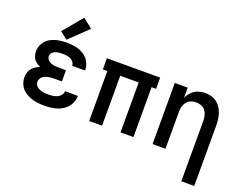

<svg xmlns="http://www.w3.org/2000/svg" viewBox="-141 -1069 2011 1565"><g transform="rotate(20 864.0 -286.0)"><path d="M286 8Q326 8 365.5 0.5Q405 -7 440 -28Q475 -49 495.5 -85Q516 -121 516 -161H404Q404 -142 391.5 -126Q379 -110 361 -102Q343 -94 324 -91.5Q305 -89 286 -89Q278 -89 270.5 -89Q263 -89 255.5 -90Q248 -91 240.5 -92Q233 -93 225.5 -95Q218 -97 211 -100Q204 -103 197 -107Q190 -111 184.5 -116Q179 -121 174.5 -127.5Q170 -134 168 -140Q166 -146 166 -156Q166 -176 179 -192Q192 -208 210.5 -215Q229 -222 248.5 -224.5Q268 -227 288 -227H353V-324H288Q271 -324 254 -326Q237 -328 221 -334Q205 -340 193.5 -354Q182 -368 182 -385Q182 -401 193.5 -414Q205 -427 221 -432.5Q237 -438 253 -439.5Q269 -441 285 -441Q302 -441 319 -438.5Q336 -436 351.5 -428.5Q367 -421 377.5 -406.5Q388 -392 388 -375H500V-377Q500 -414 481.5 -448.5Q463 -483 430.5 -503Q398 -523 360.5 -530.5Q323 -538 285 -538Q248 -538 211.5 -531.5Q175 -525 142 -507Q109 -489 89.5 -456Q70 -423 70 -386Q70 -363 78.5 -340.5Q87 -318 105 -302.5Q123 -287 145 -277Q119 -267 97 -250Q75 -233 64.5 -207.5Q54 -182 54 -155Q54 -123 67.5 -93Q81 -63 106 -43Q131 -23 161 -11.5Q191 0 222.5 4Q254 8 286 8ZM271 -559 430 -711 347 -777 207 -610Z M672 0H784V-433H944V0H1056V-433H1095V-530H633V-433H672Z M1546 205H1658V-320Q1658 -352 1653 -383Q1648 -414 1635 -443Q1622 -472 1599.5 -495Q1577 -518 1547 -528Q1517 -538 1485 -538Q1453 -538 1422.5 -527.5Q1392 -517 1369.5 -494Q1347 -471 1334 -442V-530H1222V0H1334V-320Q1334 -343 1339.5 -365.5Q1345 -388 1359.5 -406.5Q1374 -425 1395.5 -433Q1417 -441 1440 -441Q1463 -441 1485 -433Q1507 -425 1521 -406.5Q1535 -388 1540.5 -365.5Q1546 -343 1546 -320Z"/></g></svg>

Font: Iosevka Sparkle Semibold
Style: Regular
Weight: 600
Designer: Belleve Invis
Foundry: Belleve Invis
Version: Version 4.5.0; ttfautohint (v1.8.3)